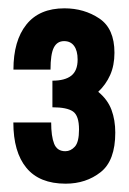

<svg xmlns="http://www.w3.org/2000/svg" viewBox="-20 -864 314 466"><path d="M107.2 -603.6Q142.6 -603.6 157.2 -593.4Q171.8 -583.2 171.8 -549.8Q171.8 -519.2 161.7 -508.1Q151.6 -497 138.6 -497Q118.6 -497 111.4 -515.1Q104.2 -533.2 104.2 -566.8H12.4Q12.4 -495 44.1 -456.6Q75.8 -418.2 139.2 -418.2Q188.8 -418.2 224.3 -446.2Q259.8 -474.2 259.8 -542.2Q259.8 -572.6 250.6 -597.4Q241.4 -622.2 218.4 -641.2Q236.8 -658.4 247.3 -681.8Q257.8 -705.2 257.8 -736Q257.8 -794.6 221 -819.2Q184.2 -843.8 136.4 -843.8Q75.6 -843.8 44.1 -804.5Q12.6 -765.2 12.6 -695H102.6Q102.6 -732.6 110.6 -748.4Q118.6 -764.2 135.6 -764.2Q151.4 -764.2 159.9 -752.5Q168.4 -740.8 168.4 -719.4Q168.4 -692.4 153 -680.3Q137.6 -668.2 107.2 -668.2Z"/></svg>

Font: Secuela Light
Style: Regular
Weight: 300
Designer: Fernando Haro
Foundry: deFharo
Version: Version 1.708